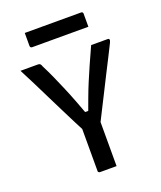

<svg xmlns="http://www.w3.org/2000/svg" viewBox="-161 -996 921 1098"><g transform="rotate(-20 300.0 -447.5)"><path d="M356 0Q339 0 322 0Q305 0 288.5 0Q272 0 255 0Q252 0 249.5 -1.5Q247 -3 245.5 -5Q244 -7 244 -11Q244 -84 244 -160Q244 -236 244 -309H356Q356 -276 356 -240Q356 -204 356 -168.5Q356 -133 356 -100Q356 -75 356 -50Q356 -25 356 0ZM26 -700Q54 -700 80 -700Q106 -700 130 -700Q137 -700 141 -698.5Q145 -697 148 -693Q151 -689 154 -680Q175 -639 193 -598.5Q211 -558 229 -515.5Q247 -473 266 -423.5Q285 -374 307 -314L268 -352H336L297 -312Q320 -375 337 -421Q354 -467 371 -507.5Q388 -548 408 -593.5Q428 -639 456 -700Q482 -700 508 -700Q534 -700 559 -700Q564 -700 566 -694.5Q568 -689 562 -676Q542 -635 520.5 -593.5Q499 -552 477.5 -509Q456 -466 434 -422.5Q412 -379 390 -335.5Q368 -292 346 -248Q314 -248 295 -248Q276 -248 267 -249Q258 -250 255 -252Q252 -254 249 -257Q237 -279 218 -317Q199 -355 175 -402.5Q151 -450 125.5 -502Q100 -554 74.5 -605Q49 -656 26 -700ZM123 -895H466Q471 -895 474 -892Q477 -889 477 -884Q477 -864 477 -844.5Q477 -825 477 -804H134Q131 -804 128.5 -805.5Q126 -807 124.5 -809.5Q123 -812 123 -815Q123 -836 123 -855.5Q123 -875 123 -895Z"/></g></svg>

Font: Recursive Monospace Medium
Style: Regular
Weight: 500
Version: Version 1.047